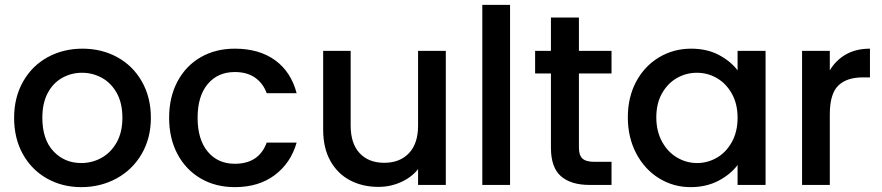

<svg xmlns="http://www.w3.org/2000/svg" viewBox="-20 -760 3625 789"><path d="M314 9Q236 9 173 -26.5Q110 -62 74 -126.5Q38 -191 38 -276Q38 -360 75 -425Q112 -490 176 -525Q240 -560 319 -560Q398 -560 462 -525Q526 -490 563 -425Q600 -360 600 -276Q600 -192 562 -127Q524 -62 458.5 -26.5Q393 9 314 9ZM314 -90Q358 -90 396.5 -111Q435 -132 459 -174Q483 -216 483 -276Q483 -336 460 -377.5Q437 -419 399 -440Q361 -461 317 -461Q273 -461 235.5 -440Q198 -419 176 -377.5Q154 -336 154 -276Q154 -187 199.5 -138.5Q245 -90 314 -90Z M675 -276Q675 -361 709.5 -425.5Q744 -490 805 -525Q866 -560 945 -560Q1045 -560 1110.5 -512.5Q1176 -465 1199 -377H1076Q1061 -418 1028 -441Q995 -464 945 -464Q875 -464 833.5 -414.5Q792 -365 792 -276Q792 -187 833.5 -137Q875 -87 945 -87Q1044 -87 1076 -174H1199Q1175 -90 1109 -40.5Q1043 9 945 9Q866 9 805 -26.5Q744 -62 709.5 -126.5Q675 -191 675 -276Z M1812 -551V0H1698V-65Q1671 -31 1627.5 -11.5Q1584 8 1535 8Q1470 8 1418.5 -19Q1367 -46 1337.5 -99Q1308 -152 1308 -227V-551H1421V-244Q1421 -170 1458 -130.5Q1495 -91 1559 -91Q1623 -91 1660.5 -130.5Q1698 -170 1698 -244V-551Z M2076 -740V0H1962V-740Z M2359 -458V-153Q2359 -122 2373.5 -108.5Q2388 -95 2423 -95H2493V0H2403Q2326 0 2285 -36Q2244 -72 2244 -153V-458H2179V-551H2244V-688H2359V-551H2493V-458Z M2560 -278Q2560 -361 2594.5 -425Q2629 -489 2688.5 -524.5Q2748 -560 2820 -560Q2885 -560 2933.5 -534.5Q2982 -509 3011 -471V-551H3126V0H3011V-82Q2982 -43 2932 -17Q2882 9 2818 9Q2747 9 2688 -27.5Q2629 -64 2594.5 -129.5Q2560 -195 2560 -278ZM3011 -276Q3011 -333 2987.5 -375Q2964 -417 2926 -439Q2888 -461 2844 -461Q2800 -461 2762 -439.5Q2724 -418 2700.5 -376.5Q2677 -335 2677 -278Q2677 -221 2700.5 -178Q2724 -135 2762.5 -112.5Q2801 -90 2844 -90Q2888 -90 2926 -112Q2964 -134 2987.5 -176.5Q3011 -219 3011 -276Z M3390 -471Q3415 -513 3456.5 -536.5Q3498 -560 3555 -560V-442H3526Q3459 -442 3424.5 -408Q3390 -374 3390 -290V0H3276V-551H3390Z"/></svg>

Font: A Bank Premium Med
Style: Regular
Weight: 500
Designer: Ninad Kale (Devanagari), Jonny Pinhorn (Latin), Htun Naung (Myanmar)
Foundry: Indian Type Foundry
Version: 4.004